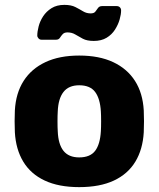

<svg xmlns="http://www.w3.org/2000/svg" viewBox="-20 -758 651 788"><path d="M305 10Q221 10 163.5 -17Q106 -44 75.5 -94.5Q45 -145 41 -215Q40 -235 40 -260.5Q40 -286 41 -305Q45 -376 77 -426Q109 -476 166.5 -503Q224 -530 305 -530Q387 -530 444.5 -503Q502 -476 534 -426Q566 -376 570 -305Q571 -286 571 -260.5Q571 -235 570 -215Q566 -145 535.5 -94.5Q505 -44 447.5 -17Q390 10 305 10ZM305 -112Q350 -112 370.5 -139Q391 -166 394 -220Q395 -235 395 -260Q395 -285 394 -300Q391 -353 370.5 -380.5Q350 -408 305 -408Q262 -408 240.5 -380.5Q219 -353 217 -300Q216 -285 216 -260Q216 -235 217 -220Q219 -166 240.5 -139Q262 -112 305 -112ZM365 -590Q337 -590 320 -599Q303 -608 289 -616.5Q275 -625 257 -625Q244 -625 237.5 -618Q231 -611 226 -603Q221 -595 210 -595H150Q143 -595 138 -600.5Q133 -606 133 -612Q133 -628 138.5 -649.5Q144 -671 157 -691Q170 -711 191.5 -724.5Q213 -738 244 -738Q272 -738 289.5 -729Q307 -720 321 -711.5Q335 -703 352 -703Q366 -703 371.5 -710.5Q377 -718 382.5 -725.5Q388 -733 399 -733H459Q467 -733 472 -728Q477 -723 477 -715Q477 -699 471 -678Q465 -657 452 -636.5Q439 -616 417.5 -603Q396 -590 365 -590Z"/></svg>

Font: Rubik
Style: Bold
Weight: 700
Designer: Hubert and Fischer
Foundry: Hubert and Fischer
Version: Version 2.300;gftools[0.9.30]